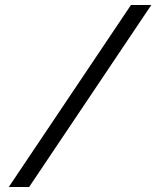

<svg xmlns="http://www.w3.org/2000/svg" viewBox="-20 -672 622 764"><path d="M15 72H96L582 -652H501Z"/></svg>

Font: Charger Sport
Style: DfObl
Weight: 400
Designer: Jasper
Foundry: Cannot Into Space Fonts
Version: Version 1.1